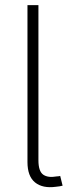

<svg xmlns="http://www.w3.org/2000/svg" viewBox="-20 -748 286 771"><path d="M204.6 2Q151.4 9.3 120.8 -15.4Q90.3 -40 90.3 -97.2V-727.5H134.3V-104.5Q134.3 -60.1 153.6 -46.6Q172.9 -33.2 207.5 -39.6Q214.4 -40 216.1 -40.3Q217.8 -40.5 221.7 -41.5L231.4 -2.4Q226.6 -1 219.2 0.2Q211.9 1.5 204.6 2Z"/></svg>

Font: Inter ExtraLight
Style: Regular
Weight: 250
Designer: Rasmus Andersson
Foundry: rsms
Version: Version 4.001;git-66647c0bb